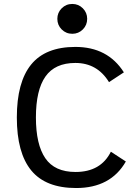

<svg xmlns="http://www.w3.org/2000/svg" viewBox="-20 -924 680 958"><path d="M359.9 14.2Q208 14.2 136 -73.5Q64 -161.1 64 -337.9Q64 -514.2 135.5 -602.1Q207 -689.9 356 -689.9Q517.6 -689.9 598.1 -563L523.9 -514.2Q465.3 -609.9 356 -609.9Q254.4 -609.9 206.8 -542.2Q159.2 -474.6 159.2 -337.9Q159.2 -203.1 206.1 -134.5Q252.9 -65.9 356.9 -65.9Q482.9 -65.9 533.2 -167L607.9 -118.2Q532.2 14.2 359.9 14.2ZM340.8 -755.4Q309.6 -755.4 287.8 -777.1Q266.1 -798.8 266.1 -830.1Q266.1 -860.8 287.8 -882.6Q309.6 -904.3 340.8 -904.3Q371.6 -904.3 393.3 -882.6Q415 -860.8 415 -830.1Q415 -798.8 393.3 -777.1Q371.6 -755.4 340.8 -755.4Z"/></svg>

Font: Cadman
Style: Regular
Weight: 400
Designer: Paul James MIller
Foundry: High-Logic / Made with FontCreator
Version: Version 2.114;March 28, 2021;FontCreator 13.0.0.2683 64-bit